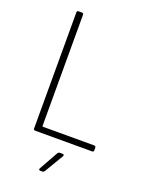

<svg xmlns="http://www.w3.org/2000/svg" viewBox="-165 -780 805 1058"><g transform="rotate(20 237.5 -251.0)"><path d="M97 -10V-690Q97 -700 107 -700H126Q136 -700 136 -690V-39Q136 -35 140 -35H440Q450 -35 450 -25V-10Q450 0 440 0H107Q97 0 97 -10ZM202 186 264 75Q269 68 276 68H292Q298 68 300 71.5Q302 75 299 80L233 191Q228 198 221 198H209Q203 198 201 194.5Q199 191 202 186Z"/></g></svg>

Font: Barlow Semi Condensed ExLight
Style: Regular
Weight: 275
Width: 4
Designer: Jeremy Tribby
Foundry: Tribby Type
Version: Version 1.408